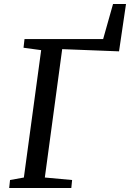

<svg xmlns="http://www.w3.org/2000/svg" viewBox="-20 -938 649 958"><path d="M25.8 0 30.1 -39.8 99.1 -52.3 185.4 -687.8 97.4 -699.8 102.3 -743H494.6L544 -918H608.7L573.9 -681.8L290.3 -692.8L203.7 -52.3L339.8 -39.8L335.8 0Z"/></svg>

Font: Merriweather Light
Style: Italic
Weight: 300
Italic angle: -7.8°
Designer: Eben Sorkin
Foundry: Eben Sorkin
Version: Version 2.101